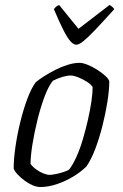

<svg xmlns="http://www.w3.org/2000/svg" viewBox="-20 -753 495 773"><path d="M143 0Q128 0 111.5 -7Q95 -14 79.5 -25.5Q64 -37 52 -49.5Q40 -62 35 -74Q35 -111 42 -160.5Q49 -210 61.5 -261Q74 -312 90 -355Q106 -398 124 -422Q137 -433 157.5 -446Q178 -459 202.5 -471.5Q227 -484 252.5 -492Q278 -500 300 -500Q313 -500 332 -492.5Q351 -485 370 -473Q389 -461 403 -448.5Q417 -436 420 -426Q420 -391 412.5 -343.5Q405 -296 392.5 -246.5Q380 -197 363.5 -153.5Q347 -110 328 -83Q306 -61 274.5 -42Q243 -23 208.5 -11.5Q174 0 143 0ZM180 -49Q188 -49 203.5 -52Q219 -55 234.5 -60Q250 -65 258 -70Q273 -89 287.5 -121Q302 -153 313.5 -192Q325 -231 334 -270.5Q343 -310 348 -344.5Q353 -379 353 -402Q347 -413 330.5 -423.5Q314 -434 295.5 -441.5Q277 -449 264 -449Q251 -449 232 -443.5Q213 -438 193 -428Q175 -406 159 -363Q143 -320 130.5 -269Q118 -218 110.5 -171Q103 -124 103 -93Q113 -80 127 -70Q141 -60 155.5 -54.5Q170 -49 180 -49ZM287 -573Q276 -573 263.5 -587Q251 -601 235 -632.5Q219 -664 197 -716Q200 -720 204 -724.5Q208 -729 218 -733L296 -637L421 -733Q428 -729 433.5 -724Q439 -719 440 -716Q393 -664 363 -632.5Q333 -601 315.5 -587Q298 -573 287 -573Z"/></svg>

Font: Texturina Medium 12pt Thin
Style: Italic
Weight: 250
Italic angle: -11°
Version: Version 1.002